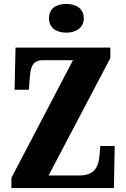

<svg xmlns="http://www.w3.org/2000/svg" viewBox="-20 -956 641 976"><path d="M317 -790C365 -790 406 -814 406 -863C406 -914 365 -936 317 -936C267 -936 229 -914 229 -863C229 -814 267 -790 317 -790ZM38 0H559L563 -214H490L486 -169C482 -117 467 -64 385 -64H227L541 -661V-714H59L54 -500H127L131 -557C135 -614 144 -650 200 -650H351L38 -52Z"/></svg>

Font: Noto Serif Hebrew ExtraCondensed Black
Style: Regular
Weight: 900
Width: 2
Designer: Monotype Design Team
Foundry: Monotype Imaging Inc.
Version: Version 2.004